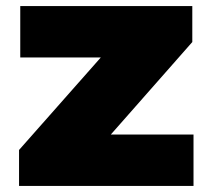

<svg xmlns="http://www.w3.org/2000/svg" viewBox="-20 -615 703 635"><path d="M43 0V-119L347 -463L346 -425H47V-595H616V-476L313 -132L314 -170H620V0Z"/></svg>

Font: Encode Sans SC Expanded Black
Style: Regular
Weight: 900
Width: 7
Designer: Multiple Designers
Foundry: Impallari Type
Version: Version 3.002